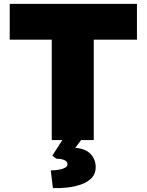

<svg xmlns="http://www.w3.org/2000/svg" viewBox="-20 -720 754 987"><path d="M246 0V-516H30V-700H684V-516H462V0ZM252 247 241 156Q259 156 279 153Q299 150 313 143Q327 136 327 125Q327 110 311 103Q295 96 270 96L249 80L316 -24H415L367 40Q421 44 446.5 72.5Q472 101 472 139Q472 173 451.5 194.5Q431 216 397.5 228Q364 240 326 244Q288 248 252 247Z"/></svg>

Font: Lexend Black
Style: Regular
Weight: 900
Designer: Bonnie Shaver-Troup, Thomas Jockin
Foundry: Lexend
Version: Version 1.007; ttfautohint (v1.8.3)